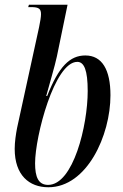

<svg xmlns="http://www.w3.org/2000/svg" viewBox="-20 -780 519 810"><path d="M184 10C347 10 446 -209 446 -378C446 -487 410 -546 340 -546C275 -546 228 -500 179 -375H175C186 -417 212 -503 220 -542L265 -760H102L99 -750H112C145 -750 153 -742 153 -720C153 -709 150 -690 145 -666L52 -240C47 -214 42 -181 42 -152C42 -41 103 10 184 10ZM183 0C142 0 128 -33 128 -91C128 -205 210 -519 306 -519C335 -519 350 -484 350 -396C350 -250 289 0 183 0Z"/></svg>

Font: Noto Serif Display ExtraCondensed Medium
Style: Italic
Weight: 500
Width: 2
Italic angle: -12°
Designer: Monotype Design Team
Foundry: Monotype Imaging Inc.
Version: Version 2.009